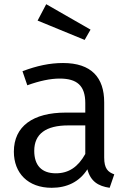

<svg xmlns="http://www.w3.org/2000/svg" viewBox="-20 -881 620 914"><path d="M200 -861 159 -783 383 -691 411 -740ZM476 -131V-394C476 -512 415 -581 280 -581C217 -581 156 -568 87 -542L110 -475C168 -496 220 -507 264 -507C346 -507 386 -474 386 -390V-345H293C137 -345 46 -280 46 -159C46 -57 113 13 226 13C297 13 357 -14 396 -75C411 -18 447 5 502 13L524 -51C494 -62 476 -78 476 -131ZM246 -56C178 -56 143 -94 143 -163C143 -244 199 -284 305 -284H386V-148C352 -87 308 -56 246 -56Z"/></svg>

Font: Glow Sans SC Normal Book
Style: Regular
Weight: 500
Designer: Ryoko NISHIZUKA (kana, bopomofo & ideographs); Paul D. Hunt (Latin, Greek & Cyrillic); Sandoll Communications, Soo-young
Version: Version 0.93